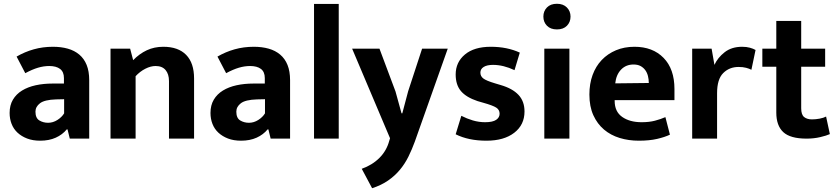

<svg xmlns="http://www.w3.org/2000/svg" viewBox="-20 -735 4432 1018"><path d="M68 -435Q111 -460 159 -473.5Q207 -487 261 -487Q304 -487 339.5 -477Q375 -467 400.5 -445.5Q426 -424 439.5 -390.5Q453 -357 453 -310V0H350L338 -49H334Q311 -21 275.5 -5Q240 11 193 11Q154 11 124 -0.5Q94 -12 73 -31.5Q52 -51 41.5 -78Q31 -105 31 -136Q31 -177 48.5 -206.5Q66 -236 97 -255Q128 -274 169.5 -283Q211 -292 259 -292H319V-321Q319 -354 298.5 -369.5Q278 -385 241 -385Q212 -385 181.5 -376Q151 -367 114 -347ZM320 -209 277 -208Q216 -206 192 -187.5Q168 -169 168 -143Q168 -109 188.5 -96.5Q209 -84 235 -84Q261 -84 284.5 -99Q308 -114 320 -134Z M699 0H566V-477H670L686 -416Q719 -450 758.5 -468.5Q798 -487 846 -487Q925 -487 967 -444Q1009 -401 1009 -319V0H876V-305Q876 -342 858 -363.5Q840 -385 805 -385Q779 -385 750.5 -370.5Q722 -356 699 -331Z M1133 -435Q1176 -460 1224 -473.5Q1272 -487 1326 -487Q1369 -487 1404.5 -477Q1440 -467 1465.5 -445.5Q1491 -424 1504.5 -390.5Q1518 -357 1518 -310V0H1415L1403 -49H1399Q1376 -21 1340.5 -5Q1305 11 1258 11Q1219 11 1189 -0.5Q1159 -12 1138 -31.5Q1117 -51 1106.5 -78Q1096 -105 1096 -136Q1096 -177 1113.5 -206.5Q1131 -236 1162 -255Q1193 -274 1234.5 -283Q1276 -292 1324 -292H1384V-321Q1384 -354 1363.5 -369.5Q1343 -385 1306 -385Q1277 -385 1246.5 -376Q1216 -367 1179 -347ZM1385 -209 1342 -208Q1281 -206 1257 -187.5Q1233 -169 1233 -143Q1233 -109 1253.5 -96.5Q1274 -84 1300 -84Q1326 -84 1349.5 -99Q1373 -114 1385 -134Z M1645 0V-714H1776V0Z M1847 -477H1992L2077 -250L2109 -134H2113L2144 -251L2218 -477H2354L2179 17Q2164 58 2145.5 95.5Q2127 133 2100.5 165Q2074 197 2038 222Q2002 247 1953 263L1898 160Q1954 140 1992 102Q2030 64 2044 11L2048 -2Z M2708 -363Q2649 -391 2594 -391Q2562 -391 2544.5 -380Q2527 -369 2527 -350Q2527 -331 2542.5 -319Q2558 -307 2605 -293L2635 -284Q2697 -266 2729 -232Q2761 -198 2761 -144Q2761 -73 2706.5 -31Q2652 11 2559 11Q2464 11 2396 -23L2426 -121Q2455 -106 2487 -96.5Q2519 -87 2552 -87Q2592 -87 2610.5 -99.5Q2629 -112 2629 -132Q2629 -153 2611 -164.5Q2593 -176 2543 -190L2512 -199Q2452 -219 2424 -252Q2396 -285 2396 -340Q2396 -405 2445 -446Q2494 -487 2582 -487Q2669 -487 2736 -456Z M2866 0V-477H2999V0ZM2933 -579Q2899 -579 2880 -598.5Q2861 -618 2861 -647Q2861 -676 2880 -695.5Q2899 -715 2933 -715Q2966 -715 2985.5 -695.5Q3005 -676 3005 -647Q3005 -618 2986 -598.5Q2967 -579 2933 -579Z M3556 -204H3239V-200Q3239 -143 3279 -115Q3319 -87 3382 -87Q3422 -87 3452.5 -95Q3483 -103 3508 -114L3532 -21Q3505 -8 3464 1.5Q3423 11 3367 11Q3313 11 3265.5 -3.5Q3218 -18 3182.5 -48Q3147 -78 3126 -124Q3105 -170 3105 -234Q3105 -291 3122 -337.5Q3139 -384 3170.5 -417Q3202 -450 3246 -468.5Q3290 -487 3344 -487Q3441 -487 3498.5 -428Q3556 -369 3556 -263ZM3420 -295Q3420 -314 3415.5 -332Q3411 -350 3401 -363.5Q3391 -377 3376 -385Q3361 -393 3339 -393Q3299 -393 3273 -366Q3247 -339 3242 -293Z M3650 0V-477H3753L3768 -391Q3785 -429 3822 -458Q3859 -487 3915 -487Q3938 -487 3956 -482Q3974 -477 3986 -470L3964 -365Q3953 -371 3936 -375.5Q3919 -380 3896 -380Q3847 -380 3814.5 -347.5Q3782 -315 3782 -241V0Z M4355 -381H4228V-161Q4228 -127 4243.5 -114.5Q4259 -102 4285 -102Q4305 -102 4326 -106Q4347 -110 4360 -117L4380 -24Q4363 -16 4329 -8Q4295 0 4257 0Q4170 0 4133 -34.5Q4096 -69 4096 -138V-381H4022V-477H4096V-624H4228V-477H4355Z"/></svg>

Font: Mukta Mahee
Style: Bold
Weight: 700
Designer: Shuchita Grover, Noopur Datye, Girish Dalvi, Yashodeep Gholap
Foundry: Ek Type
Version: Version 2.538;PS 1.000;hotconv 16.6.51;makeotf.lib2.5.65220;